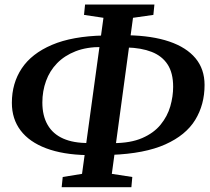

<svg xmlns="http://www.w3.org/2000/svg" viewBox="-20 -784 902 825"><path d="M245 20.5 249.5 -23.5 332.5 -37 424.5 -707.5 341 -720 345.5 -764.5H643.5L639 -720L551.5 -707.5L460.5 -37L548.5 -23.5L544.5 20.5ZM354 -117.5Q250.5 -119.5 178.2 -146.8Q106 -174 68.5 -223.5Q31 -273 31 -342Q31 -426.5 73.5 -490.2Q116 -554 203.2 -591.2Q290.5 -628.5 425.5 -631.5L417.5 -582Q353 -582.5 305 -563.8Q257 -545 225.2 -512.2Q193.5 -479.5 177.8 -436Q162 -392.5 162 -343.5Q162 -286.5 184.8 -247.2Q207.5 -208 251.8 -188.5Q296 -169 360.5 -169.5ZM459 -118.5 466 -169Q541 -169 591 -190.8Q641 -212.5 670.2 -248.5Q699.5 -284.5 711.8 -327.2Q724 -370 724 -411Q724 -470.5 700.2 -507Q676.5 -543.5 631.8 -561Q587 -578.5 524.5 -580L530 -632.5Q634 -630.5 707.5 -605.5Q781 -580.5 820 -533.8Q859 -487 859 -419Q859 -334.5 818.8 -268.8Q778.5 -203 690.2 -163.5Q602 -124 459 -118.5Z"/></svg>

Font: Merriweather SemiBold
Style: Italic
Weight: 600
Italic angle: -7.8°
Version: Version 2.101